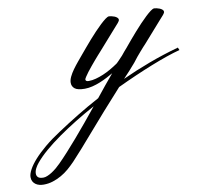

<svg xmlns="http://www.w3.org/2000/svg" viewBox="-345 -375 888 838"><g transform="rotate(-10 99.0 44.0)"><path d="M264.6 -75.2Q250 -58.1 236.1 -42.7Q222.2 -27.3 208 -12.7Q267.6 -40 331.1 -63.7Q394.5 -87.4 462.9 -106.4L467.8 -94.7Q441.9 -87.9 409.2 -76.7Q376.5 -65.4 339.6 -50.8Q302.7 -36.1 262.5 -18.6Q222.2 -1 180.7 18.6Q91.3 117.2 28.3 190.4Q-34.7 263.7 -74.2 305.7Q-88.4 320.3 -104.2 334Q-120.1 347.7 -138.2 357.9Q-156.2 368.2 -176 374.5Q-195.8 380.9 -216.8 380.9Q-226.6 380.9 -235.8 378.7Q-245.1 376.5 -252.4 371.3Q-259.8 366.2 -264.2 358.2Q-268.6 350.1 -268.6 338.9Q-268.6 325.2 -258.3 305.9Q-248 286.6 -227.8 263.9Q-207.5 241.2 -177.5 216.1Q-147.5 190.9 -107.4 165Q-64 136.2 -16.8 107.4Q30.3 78.6 82 50.8Q121.6 1 161.1 -45.9Q148.4 -38.6 133.1 -30.5Q117.7 -22.5 100.8 -15.6Q84 -8.8 66.4 -4.4Q48.8 0 32.2 0Q0.5 0 -12 -10Q-24.4 -20 -24.4 -36.1Q-24.4 -48.3 -17.6 -62.7Q-10.7 -77.1 0 -92Q10.7 -106.9 23.4 -122.1Q36.1 -137.2 47.9 -151.4Q57.1 -162.1 69.3 -176.8Q81.5 -191.4 95.5 -207.3Q109.4 -223.1 123.8 -238.3Q138.2 -253.4 151.1 -265.6Q164.1 -277.8 174.3 -285.4Q184.6 -293 190.4 -293Q194.3 -293 201.2 -291.5Q208 -290 214.6 -287.4Q221.2 -284.7 225.8 -280.5Q230.5 -276.4 230.5 -271.5Q230.5 -266.1 223.4 -257.8Q216.3 -249.5 206.1 -238.3L125 -146.5Q121.6 -142.6 114 -134.3Q106.4 -126 97.2 -115Q87.9 -104 77.9 -92Q67.9 -80.1 59.8 -69.3Q51.8 -58.6 46.4 -50.3Q41 -42 41 -39.1Q41 -35.2 44.2 -32.7Q47.4 -30.3 54.7 -30.3Q69.8 -30.3 86.4 -34.7Q103 -39.1 120.4 -46.4Q137.7 -53.7 155 -63.7Q172.4 -73.7 188.5 -85Q191.4 -87.4 197.8 -94.2Q204.1 -101.1 216.8 -114.3Q223.6 -122.6 230 -130.4Q236.3 -138.2 243.2 -145.5Q247.1 -149.4 248 -151.4Q256.8 -162.1 269.3 -176.8Q281.7 -191.4 295.7 -207.3Q309.6 -223.1 324 -238.3Q338.4 -253.4 351.3 -265.6Q364.3 -277.8 374.5 -285.4Q384.8 -293 390.6 -293Q394.5 -293 401.4 -291.5Q408.2 -290 414.8 -287.4Q421.4 -284.7 426 -280.5Q430.7 -276.4 430.7 -271.5Q430.7 -266.1 423.6 -257.8Q416.5 -249.5 406.2 -238.3L325.2 -146.5Q321.8 -143.1 314.9 -135.5Q308.1 -127.9 299.6 -118.2Q291 -108.4 281.7 -97.2Q272.5 -85.9 264.6 -75.2ZM-134.8 302.7Q-116.2 284.2 -94 259.8Q-71.8 235.4 -47.1 206.8Q-22.5 178.2 3.7 146.7Q29.8 115.2 56.6 82Q11.7 106.4 -30.3 132.3Q-72.3 158.2 -108.6 183.8Q-145 209.5 -174.3 234.6Q-203.6 259.8 -222.7 283.2Q-231 293 -237.1 304.9Q-243.2 316.9 -243.2 328.1Q-243.2 337.9 -236.6 344.2Q-230 350.6 -212.9 350.6Q-205.1 350.6 -195.1 346.4Q-185.1 342.3 -174.8 335.7Q-164.6 329.1 -154.3 320.6Q-144 312 -134.8 302.7Z"/></g></svg>

Font: Meie Script
Style: Regular
Weight: 400
Version: Version 1.001